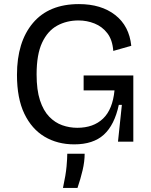

<svg xmlns="http://www.w3.org/2000/svg" viewBox="-20 -693 739 939"><path d="M343 13Q261 13 198 -24.5Q135 -62 99 -137Q63 -212 63 -327Q63 -488 141 -580.5Q219 -673 366 -673Q475 -673 543.5 -619.5Q612 -566 622 -469L534 -444Q530 -498 505 -530.5Q480 -563 442.5 -578Q405 -593 364 -593Q306 -593 259.5 -567.5Q213 -542 186 -484.5Q159 -427 159 -329Q159 -253 175.5 -202.5Q192 -152 220.5 -122.5Q249 -93 284.5 -80.5Q320 -68 358 -68Q437 -68 484 -113Q531 -158 540 -251H389V-324H632V0H557L576 -180H561Q540 -82 488 -34.5Q436 13 343 13ZM288 226Q302 161 305.5 121Q309 81 309 59H394Q394 97 384 139.5Q374 182 359 226Z"/></svg>

Font: Bricolage Grotesque 10pt
Style: Regular
Weight: 400
Designer: Mathieu Triay
Foundry: Atelier Triay
Version: Version 1.000; ttfautohint (v1.8.4.7-5d5b);gftools[0.9.32]